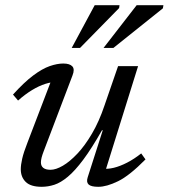

<svg xmlns="http://www.w3.org/2000/svg" viewBox="-20 -709 649 739"><path d="M317.5 -26.5 375.5 -207.5H372.5Q333 -138 300.8 -94.8Q268.5 -51.5 241.2 -28.8Q214 -6 189.5 2Q165 10 140.5 10Q98 10 79 -8.8Q60 -27.5 60 -57.5Q60 -74.5 65.5 -98.5Q71 -122.5 85.5 -159.5L184 -417L197.5 -393Q179 -394 154.5 -386.2Q130 -378.5 103.2 -362.2Q76.5 -346 49.5 -322L30 -345Q73 -392.5 107.8 -418.5Q142.5 -444.5 171.2 -454.5Q200 -464.5 223.5 -464.5Q248.5 -464.5 258.5 -453.5Q268.5 -442.5 259 -418.5L148 -126.5Q143 -113.5 140.2 -102.8Q137.5 -92 137.5 -84Q137.5 -70 146.8 -62.8Q156 -55.5 174.5 -55.5Q195 -55.5 222 -71.2Q249 -87 278 -117.8Q307 -148.5 334.2 -195Q361.5 -241.5 382 -302.5L434.5 -454.5H511.5L382 -39.5L375 -60Q394 -57.5 418 -63.2Q442 -69 469.2 -83Q496.5 -97 523.5 -118.5L540 -95.5Q478.5 -33 434.5 -11.5Q390.5 10 358.5 10Q330.5 10 321 1Q311.5 -8 317.5 -26.5ZM378.5 -524.5 506 -689H609L607 -677L416.5 -524.5ZM256 -524.5 344.5 -689H440L438.5 -678L288 -524.5Z"/></svg>

Font: Newsreader 14pt
Style: Italic
Weight: 400
Italic angle: -17°
Designer: Hugues Gentile
Foundry: Production Type
Version: Version 1.003